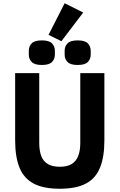

<svg xmlns="http://www.w3.org/2000/svg" viewBox="-20 -1147 734 1179"><path d="M73 -698H221V-270Q221 -221 233.5 -188.5Q246 -156 274 -139.5Q302 -123 347 -123Q392 -123 419.5 -139.5Q447 -156 460 -188.5Q473 -221 473 -270V-698H621V-286Q621 -183 594 -117Q567 -51 507 -19.5Q447 12 347 12Q247 12 187 -19.5Q127 -51 100 -117Q73 -183 73 -286ZM491 -1070 357 -894 278 -933 377 -1127ZM237 -748Q192 -748 174.5 -766.5Q157 -785 157 -811V-836Q157 -862 174.5 -880.5Q192 -899 237 -899Q282 -899 299.5 -880.5Q317 -862 317 -836V-811Q317 -785 299.5 -766.5Q282 -748 237 -748ZM457 -748Q412 -748 394.5 -766.5Q377 -785 377 -811V-836Q377 -862 394.5 -880.5Q412 -899 457 -899Q502 -899 519.5 -880.5Q537 -862 537 -836V-811Q537 -785 519.5 -766.5Q502 -748 457 -748Z"/></svg>

Font: IBM Plex Sans Var
Style: Regular
Weight: 400
Designer: Mike Abbink, Paul van der Laan, Pieter van Rosmalen
Foundry: Bold Monday
Version: Version 3.000